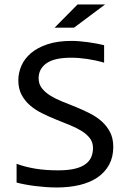

<svg xmlns="http://www.w3.org/2000/svg" viewBox="-20 -830 590 859"><path d="M486.8 -172.9C486.8 -198.2 482 -220.2 472.4 -238.8C462.8 -257.3 450.2 -273.5 434.6 -287.4C418.9 -301.2 401.1 -313.2 381.1 -323.2C361.1 -333.3 340.7 -342.6 319.8 -351.1C299 -359.5 278.6 -367.8 258.5 -375.7C238.5 -383.7 220.7 -392.6 205.1 -402.3C189.5 -412.1 176.8 -423.2 167.2 -435.5C157.6 -447.9 152.8 -462.7 152.8 -480C152.8 -508 164.6 -530.3 188 -546.9C211.4 -563.5 248 -571.8 297.9 -571.8C321.3 -571.8 345.5 -569.9 370.6 -566.2C395.7 -562.4 420.7 -557 445.8 -549.8V-627.9C435.1 -630.5 423.4 -633 410.9 -635.3C398.4 -637.5 385.7 -639.6 372.8 -641.4C359.9 -643.1 347.2 -644.5 334.7 -645.5C322.2 -646.5 310.5 -647 299.8 -647C258.1 -647 222.2 -641.9 192.1 -631.8C162 -621.7 137.4 -608.5 118.2 -592C99 -575.6 84.8 -556.8 75.7 -535.6C66.6 -514.5 62 -493 62 -471.2C62 -446.1 66.8 -424.5 76.4 -406.2C86 -388 98.6 -372.2 114.3 -358.6C129.9 -345.1 147.7 -333.4 167.7 -323.5C187.7 -313.6 208.2 -304.4 229 -295.9C249.8 -287.4 270.3 -279.2 290.3 -271.2C310.3 -263.3 328.1 -254.5 343.8 -244.9C359.4 -235.3 372 -224.4 381.6 -212.2C391.2 -200 396 -185.2 396 -168C396 -152 393.1 -137.9 387.5 -125.5C381.8 -113.1 372.6 -102.6 360.1 -94C347.6 -85.4 331.5 -78.9 311.8 -74.5C292.1 -70.1 268.2 -67.9 240.2 -67.9C201.5 -67.9 166.9 -70.5 136.5 -75.7C106 -80.9 78.6 -88.1 54.2 -97.2V-13.2C65.3 -10.3 77.6 -7.5 91.3 -4.9C105 -2.3 119.5 0 135 2C150.5 3.9 166.6 5.5 183.3 6.8C200.1 8.1 217 8.8 233.9 8.8C271.3 8.8 305.6 5 336.7 -2.4C367.8 -9.9 394.4 -21.2 416.5 -36.4C438.6 -51.5 455.9 -70.5 468.3 -93.3C480.6 -116 486.8 -142.6 486.8 -172.9ZM450.2 -810.1H327.1L224.1 -706.1H311ZM0 -638.2Z"/></svg>

Font: CodeNewRoman Nerd Font Mono
Style: Regular
Weight: 400
Monospace: yes
Designer: Sam Radian
Foundry: Code New Roman
Version: Version 2.00 November 29, 2014;Nerd Fonts 3.2.1